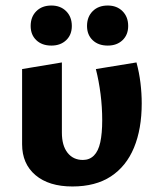

<svg xmlns="http://www.w3.org/2000/svg" viewBox="-20 -662 580 695"><path d="M242 13Q157 13 108.5 -28Q60 -69 60 -140V-412L204 -436V-182Q204 -135 224.5 -109Q245 -83 280 -83Q304 -83 320 -99Q336 -115 343 -147Q350 -179 350 -227Q350 -274 344 -321.5Q338 -369 327 -412L474 -436Q484 -399 488.5 -361.5Q493 -324 493 -288Q493 -195 465 -127.5Q437 -60 381.5 -23.5Q326 13 242 13ZM166 -497Q132 -497 111.5 -516.5Q91 -536 91 -568Q91 -601 111.5 -621.5Q132 -642 166 -642Q199 -642 219.5 -621.5Q240 -601 240 -568Q240 -536 219.5 -516.5Q199 -497 166 -497ZM370 -497Q336 -497 315.5 -516.5Q295 -536 295 -568Q295 -601 315.5 -621.5Q336 -642 370 -642Q403 -642 423.5 -621.5Q444 -601 444 -568Q444 -536 423.5 -516.5Q403 -497 370 -497Z"/></svg>

Font: Ysabeau ExtraBold
Style: Regular
Weight: 800
Designer: Christian Thalmann (Catharsis Fonts)
Version: Version 2.002